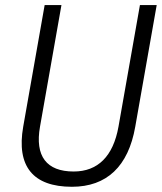

<svg xmlns="http://www.w3.org/2000/svg" viewBox="-20 -713 626 743"><path d="M258.3 9.8C392.6 9.8 476.6 -68.8 503.4 -222.7L586.4 -693.4H521.5L438.5 -222.7C418 -108.4 358.9 -49.3 265.1 -49.3C159.7 -49.3 114.7 -108.9 134.8 -222.7L217.8 -693.4H152.8L69.8 -222.7C43 -69.8 107.4 9.8 258.3 9.8Z"/></svg>

Font: Cascadia Code NF Light
Style: Italic
Weight: 300
Italic angle: -10°
Monospace: yes
Designer: Aaron Bell
Foundry: Saja Typeworks
Version: Version 2404.023